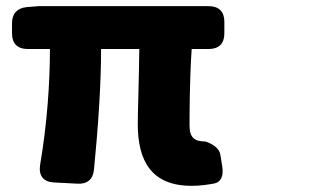

<svg xmlns="http://www.w3.org/2000/svg" viewBox="-20 -549 1040 623"><path d="M602 54C630 54 656 50 677 46C698 41 706 20 701 -10L695 -47C690 -78 646 -90 646 -90C613 -90 595 -101 595 -141C595 -164 595 -293 602 -390H658C690 -390 708 -408 708 -440V-479C708 -511 690 -529 658 -529H105L67 -526C36 -523 19 -505 19 -474V-440C19 -408 37 -390 69 -390H142C142 -281 133 -147 110 -13C105 21 121 41 154 43L231 47C263 49 282 33 285 1C298 -132 308 -271 308 -390H432C431 -298 427 -179 427 -147C427 -27 471 54 602 54Z"/></svg>

Font: コーポレート・ロゴ（ラウンド）ver3 Bold
Style: Regular
Weight: 700
Designer: [KANA_main] LOGOTYPE.JP [Source Han Sans] Ryoko NISHIZUKA 西塚涼子 (kana, bopomofo & ideographs); Paul D. Hunt (Latin, Greek
Version: Version 12.001;FEAKit 1.0